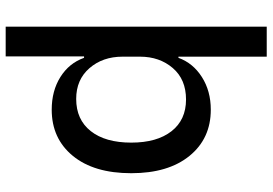

<svg xmlns="http://www.w3.org/2000/svg" viewBox="-158 -610 936 659"><g transform="rotate(90 309.5 -281.0)"><path d="M72 167V-729H175V-426H179Q197 -476 245 -506.5Q293 -537 357 -537Q456 -537 515.5 -464Q575 -391 575 -264Q575 -136 515.5 -63.5Q456 9 357 9Q292 9 244.5 -21Q197 -51 179 -102H174V167ZM320 -75Q391 -75 430.5 -125Q470 -175 470 -264Q470 -352 431 -402Q392 -452 322 -452Q253 -452 214 -406.5Q175 -361 175 -294V-234Q175 -166 214.5 -120.5Q254 -75 320 -75Z"/></g></svg>

Font: Mona Sans Medium
Style: Regular
Weight: 500
Designer: Deni Anggara
Foundry: GitHub
Version: Version 2.000;Glyphs 3.2.3 (3260)